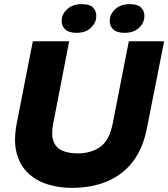

<svg xmlns="http://www.w3.org/2000/svg" viewBox="-20 -900 815 930"><path d="M328 10Q265 10 209.5 -7.5Q154 -25 115 -62.5Q76 -100 60.5 -159Q45 -218 61 -302L139 -700H315L238 -303Q227 -248 239 -216Q251 -184 281.5 -170.5Q312 -157 356 -157Q421 -157 465.5 -188.5Q510 -220 526 -302L604 -700H775L692 -281Q673 -181 623 -116.5Q573 -52 498 -21Q423 10 328 10ZM350 -741Q312 -741 294 -759.5Q276 -778 279 -805Q281 -834 307 -857Q333 -880 376 -880Q416 -880 432.5 -861.5Q449 -843 446 -816Q444 -787 419 -764Q394 -741 350 -741ZM583 -741Q544 -741 526.5 -759.5Q509 -778 512 -805Q514 -834 539.5 -857Q565 -880 609 -880Q648 -880 665 -861.5Q682 -843 679 -816Q677 -786 651.5 -763.5Q626 -741 583 -741Z"/></svg>

Font: REM
Style: Bold Italic
Weight: 700
Italic angle: -11°
Designer: Octavio Pardo
Foundry: Ashler Design
Version: Version 1.005;gftools[0.9.28]